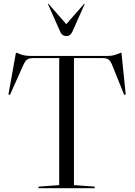

<svg xmlns="http://www.w3.org/2000/svg" viewBox="-20 -982 705 1002"><path d="M157 -679Q133 -679 122 -671.5Q111 -664 101 -641L32 -487L24 -489L63 -706H69Q91 -696 106.5 -693Q122 -690 146 -690H531Q543 -690 552.5 -690.5Q562 -691 570.5 -693Q579 -695 588 -698Q597 -701 608 -706H614L636 -489L628 -487L566 -641Q557 -664 546.5 -671.5Q536 -679 512 -679H366V-16L474 -8V0H181V-8L289 -16V-679ZM357 -815Q352 -806 345.5 -800Q339 -794 326 -794Q304 -794 295 -815L230 -961L233 -962L326 -856L419 -962L422 -961Z"/></svg>

Font: Libre Caslon Display
Style: Regular
Weight: 400
Designer: Pablo Impallari, Rodrigo Fuenzalida
Foundry: Pablo Impallari, Rodrigo Fuenzalida
Version: Version 1.002; ttfautohint (v1.5)